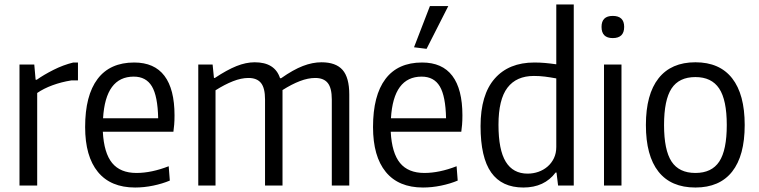

<svg xmlns="http://www.w3.org/2000/svg" viewBox="-20 -828 3386 857"><path d="M67 -540H133L139 -472H144Q175 -494 218.5 -516Q262 -538 307 -549H328V-469H298Q254 -462 214.5 -447.5Q175 -433 146 -413V0H67Z M583 9Q474 9 417 -60.5Q360 -130 360 -261Q360 -402 415.5 -475.5Q471 -549 579 -549Q669 -549 714 -489.5Q759 -430 759 -313Q759 -288 757.5 -271.5Q756 -255 754 -240H439Q444 -145 480.5 -100.5Q517 -56 589 -56Q656 -56 733 -86L738 -22Q705 -8 664 0.5Q623 9 583 9ZM577 -486Q451 -486 440 -300H686Q684 -399 658 -442.5Q632 -486 577 -486Z M865 -540H929L935 -480H939Q993 -516 1035.5 -533Q1078 -550 1117 -550Q1207 -550 1230 -479H1235Q1289 -517 1332 -533.5Q1375 -550 1415 -550Q1479 -550 1509 -516Q1539 -482 1539 -406V0H1461V-384Q1461 -435 1443 -457.5Q1425 -480 1387 -480Q1355 -480 1318.5 -466Q1282 -452 1241 -426V0H1163V-384Q1163 -435 1145 -457.5Q1127 -480 1089 -480Q1057 -480 1020 -465.5Q983 -451 942 -425V0H865Z M1828 -617 1899 -801H1981L1884 -610ZM1868 9Q1759 9 1702 -60.5Q1645 -130 1645 -261Q1645 -402 1700.5 -475.5Q1756 -549 1864 -549Q1954 -549 1999 -489.5Q2044 -430 2044 -313Q2044 -288 2042.5 -271.5Q2041 -255 2039 -240H1724Q1729 -145 1765.5 -100.5Q1802 -56 1874 -56Q1941 -56 2018 -86L2023 -22Q1990 -8 1949 0.5Q1908 9 1868 9ZM1862 -486Q1736 -486 1725 -300H1971Q1969 -399 1943 -442.5Q1917 -486 1862 -486Z M2316 9Q2220 9 2172.5 -58Q2125 -125 2125 -265Q2125 -405 2188 -477Q2251 -549 2365 -549Q2389 -549 2412 -547Q2435 -545 2463 -541V-808H2541V0H2471L2464 -58H2460Q2410 9 2316 9ZM2335 -53Q2360 -53 2383 -61Q2406 -69 2424 -84.5Q2442 -100 2452.5 -122Q2463 -144 2463 -172V-478Q2436 -483 2412.5 -486Q2389 -489 2363 -489Q2285 -489 2245 -436.5Q2205 -384 2205 -271Q2205 -159 2237.5 -106Q2270 -53 2335 -53Z M2715 -658Q2665 -658 2665 -708Q2665 -757 2715 -757Q2766 -757 2766 -708Q2766 -658 2715 -658ZM2676 -540H2754V0H2676Z M3084 9Q2975 9 2919 -62Q2863 -133 2863 -270Q2863 -407 2919.5 -478.5Q2976 -550 3084 -550Q3192 -550 3248 -478.5Q3304 -407 3304 -270Q3304 -133 3248 -62Q3192 9 3084 9ZM3084 -56Q3157 -56 3190.5 -107Q3224 -158 3224 -270Q3224 -382 3190 -433Q3156 -484 3084 -484Q3011 -484 2977.5 -433Q2944 -382 2944 -270Q2944 -158 2977.5 -107Q3011 -56 3084 -56Z"/></svg>

Font: Encode Sans Condensed
Style: Regular
Weight: 400
Designer: Pablo Impallari, Andres Torresi
Foundry: Pablo Impallari, Andres Torresi
Version: Version 1.000; ttfautohint (v1.00) -l 8 -r 50 -G 200 -x 14 -